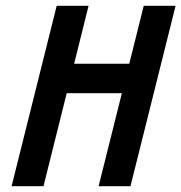

<svg xmlns="http://www.w3.org/2000/svg" viewBox="-20 -645 628 665"><path d="M20.1 0 176.4 -625H286.8L236.8 -424.3H427.8L477.8 -625H588.2L431.9 0H321.5L402.1 -322.2H211.1L130.6 0Z"/></svg>

Font: Afacad SemiBold
Style: Italic
Weight: 600
Italic angle: -14°
Designer: Kristian Moeller
Foundry: Dicotype
Version: Version 1.000